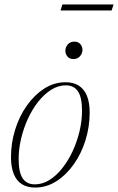

<svg xmlns="http://www.w3.org/2000/svg" viewBox="-20 -835 532 865"><path d="M275.5 -464.5Q311 -464.5 335.2 -449Q359.5 -433.5 371.8 -403Q384 -372.5 384 -328Q384 -264 365.2 -203.5Q346.5 -143 312.5 -95Q278.5 -47 234 -18.5Q189.5 10 138 10Q102.5 10 78.2 -5.5Q54 -21 41.8 -51.8Q29.5 -82.5 29.5 -127Q29.5 -190.5 48.2 -251Q67 -311.5 101 -359.5Q135 -407.5 179.5 -436Q224 -464.5 275.5 -464.5ZM137 -4.5Q171.5 -4.5 203 -24.2Q234.5 -44 261.2 -78Q288 -112 307.8 -155Q327.5 -198 338.5 -244.5Q349.5 -291 349.5 -335.5Q349.5 -396.5 331.2 -423.5Q313 -450.5 276.5 -450.5Q242 -450.5 210.5 -430.5Q179 -410.5 152.2 -376.8Q125.5 -343 105.8 -300Q86 -257 75 -210.2Q64 -163.5 64 -119Q64 -58.5 82.2 -31.5Q100.5 -4.5 137 -4.5ZM310.5 -569Q293.5 -569 284 -580.2Q274.5 -591.5 274.5 -606.5Q274.5 -622.5 285.5 -635Q296.5 -647.5 315 -647.5Q332.5 -647.5 342 -636.2Q351.5 -625 351.5 -610.5Q351.5 -594.5 340.5 -581.8Q329.5 -569 310.5 -569ZM253 -788 261 -815H491.5L483 -788Z"/></svg>

Font: Newsreader 36pt ExtraLight
Style: Italic
Weight: 250
Italic angle: -17°
Designer: Hugues Gentile
Foundry: Production Type
Version: Version 1.003